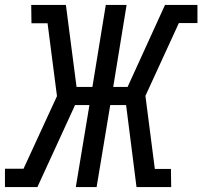

<svg xmlns="http://www.w3.org/2000/svg" viewBox="-29 -755 817 775"><path d="M-9 0V-74H66L201 -367L163 -661H98L97 -735H237L280 -404H344L398 -735H482L428 -404H486L637 -735H768V-662H693L558 -368L596 -73H661L662 0H522L480 -331H416L361 0H277L332 -331H274L122 0Z"/></svg>

Font: Iosevka Plex Etoile
Style: Italic
Weight: 400
Italic angle: -9°
Designer: Belleve Invis
Foundry: Belleve Invis
Version: Version 25.1.1; ttfautohint (v1.8.4)